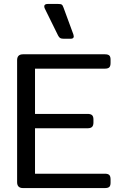

<svg xmlns="http://www.w3.org/2000/svg" viewBox="-20 -956 619 976"><path d="M275 -776 208 -912Q205 -918 205 -924Q205 -936 224 -936H274Q289 -936 294 -932.5Q299 -929 303 -917L353 -781Q355 -773 355 -771Q355 -759 339 -759H305Q292 -759 286 -762.5Q280 -766 275 -776ZM67 -30V-650Q67 -680 97 -680H513Q529 -680 535.5 -674Q542 -668 542 -653V-636Q542 -620 535.5 -613.5Q529 -607 513 -607H158V-377H425Q441 -377 448 -370.5Q455 -364 455 -349V-333Q455 -318 448 -311Q441 -304 425 -304H158V-73H513Q529 -73 535.5 -66.5Q542 -60 542 -44V-27Q542 -12 535.5 -6Q529 0 513 0H97Q67 0 67 -30Z"/></svg>

Font: Mitr Light
Style: Regular
Weight: 300
Designer: Thanarat Vachiruckul
Foundry: Cadson Demak
Version: Version 1.002